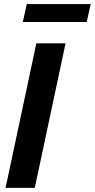

<svg xmlns="http://www.w3.org/2000/svg" viewBox="-20 -910 459 930"><path d="M7 0 156 -700H297.5L148.5 0ZM90.6 -803.5 109.7 -890.2H419.2L400.1 -803.5Z"/></svg>

Font: Red Hat Display VF
Style: Italic
Weight: 300
Italic angle: -12°
Designer: Pentagram, MCKL
Foundry: Pentagram, MCKL
Version: Version 1.023